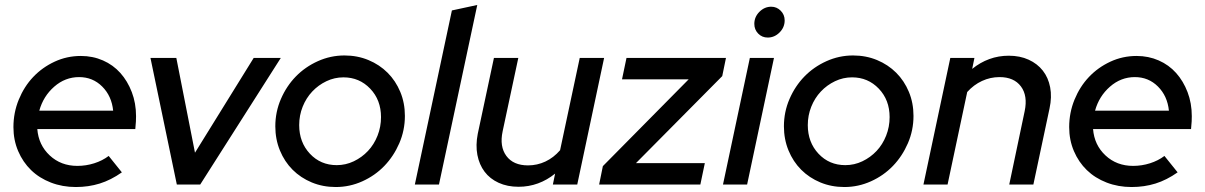

<svg xmlns="http://www.w3.org/2000/svg" viewBox="-20 -742 4847 772"><path d="M470 -49Q426 -18 381 -4Q336 10 285 10Q231 10 184.5 -8Q138 -26 105 -58Q72 -90 53 -134.5Q34 -179 34 -231Q34 -289 55.5 -341.5Q77 -394 113.5 -432.5Q150 -471 199.5 -494Q249 -517 305 -517Q353 -517 394 -499Q435 -481 464 -448.5Q493 -416 510 -371.5Q527 -327 527 -275Q527 -265 526.5 -254Q526 -243 524 -223H130Q135 -159 180 -117Q225 -75 291 -75Q326 -75 359 -85.5Q392 -96 417 -115ZM298 -432Q242 -432 198 -393.5Q154 -355 138 -297H435Q429 -356 391 -394Q353 -432 298 -432Z M691 0 585 -509H689L764 -128L1000 -509H1109L785 0Z M1087 -234Q1087 -292 1109.5 -344Q1132 -396 1169.5 -434.5Q1207 -473 1258 -496Q1309 -519 1365 -519Q1417 -519 1461.5 -500.5Q1506 -482 1538.5 -449.5Q1571 -417 1589.5 -372.5Q1608 -328 1608 -276Q1608 -218 1585.5 -166Q1563 -114 1525.5 -75Q1488 -36 1437 -13Q1386 10 1330 10Q1278 10 1233.5 -8.5Q1189 -27 1156.5 -59.5Q1124 -92 1105.5 -137Q1087 -182 1087 -234ZM1334 -78Q1370 -78 1402.5 -93.5Q1435 -109 1459.5 -135Q1484 -161 1498 -196.5Q1512 -232 1512 -271Q1512 -340 1468.5 -385.5Q1425 -431 1361 -431Q1325 -431 1292.5 -415.5Q1260 -400 1235.5 -374Q1211 -348 1197 -313Q1183 -278 1183 -239Q1183 -170 1226 -124Q1269 -78 1334 -78Z M1899 -722 1745 0H1648L1797 -700Z M2064 -509 2001 -214Q1988 -153 2016 -115Q2044 -77 2103 -77Q2140 -77 2173 -92.5Q2206 -108 2232 -138L2311 -509H2409L2301 0H2203L2212 -44Q2180 -18 2143 -4.5Q2106 9 2065 9Q2020 9 1985 -7Q1950 -23 1928.5 -51.5Q1907 -80 1899.5 -119Q1892 -158 1901 -204L1966 -509Z M2389 0 2404 -74 2749 -423H2481L2499 -509H2899L2884 -436L2537 -86H2814L2796 0Z M3067 -591Q3044 -591 3028.5 -607Q3013 -623 3013 -646Q3013 -674 3033.5 -694.5Q3054 -715 3081 -715Q3103 -715 3119 -699Q3135 -683 3135 -660Q3135 -632 3114.5 -611.5Q3094 -591 3067 -591ZM3092 -509 2984 0H2887L2995 -509Z M3132 -234Q3132 -292 3154.5 -344Q3177 -396 3214.5 -434.5Q3252 -473 3303 -496Q3354 -519 3410 -519Q3462 -519 3506.5 -500.5Q3551 -482 3583.5 -449.5Q3616 -417 3634.5 -372.5Q3653 -328 3653 -276Q3653 -218 3630.5 -166Q3608 -114 3570.5 -75Q3533 -36 3482 -13Q3431 10 3375 10Q3323 10 3278.5 -8.5Q3234 -27 3201.5 -59.5Q3169 -92 3150.5 -137Q3132 -182 3132 -234ZM3379 -78Q3415 -78 3447.5 -93.5Q3480 -109 3504.5 -135Q3529 -161 3543 -196.5Q3557 -232 3557 -271Q3557 -340 3513.5 -385.5Q3470 -431 3406 -431Q3370 -431 3337.5 -415.5Q3305 -400 3280.5 -374Q3256 -348 3242 -313Q3228 -278 3228 -239Q3228 -170 3271 -124Q3314 -78 3379 -78Z M3693 0 3801 -509H3898L3889 -465Q3921 -491 3958 -504.5Q3995 -518 4036 -518Q4081 -518 4116 -502Q4151 -486 4173 -458Q4195 -430 4202.5 -391Q4210 -352 4200 -306L4135 0H4038L4100 -295Q4113 -357 4085 -394.5Q4057 -432 3999 -432Q3962 -432 3928.5 -416.5Q3895 -401 3869 -372L3790 0Z M4715 -49Q4671 -18 4626 -4Q4581 10 4530 10Q4476 10 4429.5 -8Q4383 -26 4350 -58Q4317 -90 4298 -134.5Q4279 -179 4279 -231Q4279 -289 4300.5 -341.5Q4322 -394 4358.5 -432.5Q4395 -471 4444.5 -494Q4494 -517 4550 -517Q4598 -517 4639 -499Q4680 -481 4709 -448.5Q4738 -416 4755 -371.5Q4772 -327 4772 -275Q4772 -265 4771.5 -254Q4771 -243 4769 -223H4375Q4380 -159 4425 -117Q4470 -75 4536 -75Q4571 -75 4604 -85.5Q4637 -96 4662 -115ZM4543 -432Q4487 -432 4443 -393.5Q4399 -355 4383 -297H4680Q4674 -356 4636 -394Q4598 -432 4543 -432Z"/></svg>

Font: Red Hat Display Medium
Style: Italic
Weight: 500
Italic angle: -12°
Designer: Pentagram / MCKL
Foundry: Pentagram / MCKL
Version: Version 1.003; Red Hat Display Medium Italic